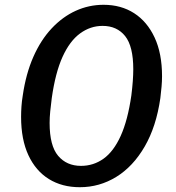

<svg xmlns="http://www.w3.org/2000/svg" viewBox="-20 -772 734 801"><path d="M412 -752Q485 -752 539.5 -717Q594 -682 625 -615.5Q656 -549 656 -454Q656 -433 654 -410.5Q652 -388 649 -363Q632 -244 583.5 -160.5Q535 -77 465 -34Q395 9 313 9Q239 9 184 -25Q129 -59 98.5 -124.5Q68 -190 68 -284Q68 -305 69.5 -327.5Q71 -350 75 -374Q88 -464 119 -534.5Q150 -605 195.5 -653.5Q241 -702 296 -727Q351 -752 412 -752ZM318 -80Q370 -80 412 -110Q454 -140 483.5 -205Q513 -270 528 -374Q532 -406 534 -433.5Q536 -461 536 -483Q536 -579 502 -621.5Q468 -664 408 -664Q357 -664 314 -632.5Q271 -601 241 -535Q211 -469 196 -363Q192 -333 189.5 -307Q187 -281 187 -259Q187 -164 222.5 -122Q258 -80 318 -80Z"/></svg>

Font: Libre Franklin Medium
Style: Italic
Weight: 500
Italic angle: -8°
Designer: Pablo Impallari, Rodrigo Fuenzalida, Nhung Nguyen
Foundry: Impallari Type
Version: Version 3.000